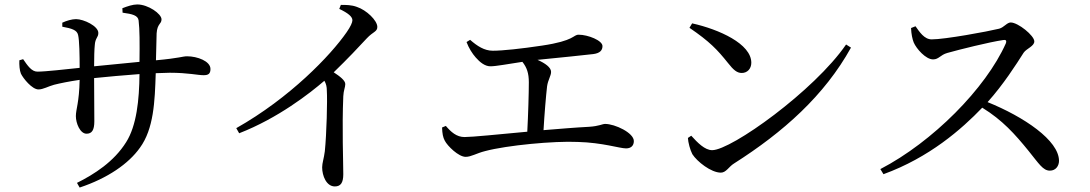

<svg xmlns="http://www.w3.org/2000/svg" viewBox="-20 -794 4900 863"><path d="M67 -523C66 -503 68 -477 74 -463C84 -442 124 -392 153 -392C174 -392 197 -406 223 -413C251 -420 290 -428 338 -435C336 -333 321 -303 321 -272C321 -240 340 -193 369 -193C393 -193 404 -209 404 -249L403 -443C463 -449 537 -456 607 -461C606 -345 594 -229 547 -155C492 -67 404 -11 326 28L338 49C464 7 558 -58 609 -130C671 -215 676 -337 680 -465L743 -467C826 -467 868 -456 895 -456C916 -456 926 -462 926 -484C926 -519 867 -541 821 -541C800 -541 790 -533 681 -523L684 -644C687 -689 706 -685 706 -707C706 -732 646 -774 597 -774C577 -774 553 -766 530 -757L531 -737C575 -731 600 -725 603 -702C608 -661 608 -602 607 -516L403 -496C403 -535 404 -573 406 -591C408 -624 422 -625 422 -646C422 -677 356 -708 322 -708C303 -708 279 -701 260 -692V-674C303 -666 326 -659 331 -637C337 -613 338 -543 338 -489C279 -483 185 -472 148 -472C122 -472 104 -499 84 -528Z M1505 -754C1545 -735 1564 -719 1564 -703C1564 -693 1556 -675 1538 -649C1466 -545 1283 -354 1042 -218L1055 -195C1230 -263 1373 -375 1438 -431C1446 -417 1449 -404 1449 -387C1452 -343 1448 -192 1440 -114C1436 -82 1428 -61 1428 -42C1428 -4 1447 44 1485 44C1511 44 1523 28 1523 -11C1523 -68 1517 -218 1523 -361C1524 -387 1532 -402 1532 -416C1532 -432 1509 -450 1480 -469C1543 -530 1593 -583 1629 -622C1657 -652 1676 -651 1676 -673C1676 -702 1627 -749 1584 -763C1560 -772 1536 -772 1512 -772Z M1967 -221C1968 -193 1971 -177 1979 -162C1991 -138 2041 -89 2073 -89C2098 -89 2121 -105 2161 -115C2259 -141 2471 -161 2577 -156C2689 -153 2765 -127 2794 -127C2816 -127 2829 -139 2829 -160C2829 -197 2744 -237 2700 -237C2687 -237 2674 -227 2627 -224C2568 -221 2496 -215 2423 -209C2427 -279 2434 -363 2439 -406C2443 -435 2457 -453 2457 -471C2457 -491 2430 -510 2396 -525C2493 -535 2609 -546 2647 -551C2677 -555 2688 -568 2688 -587C2688 -612 2623 -638 2581 -638C2555 -638 2565 -611 2416 -589C2323 -575 2239 -566 2195 -566C2157 -566 2125 -587 2093 -615L2077 -605C2087 -578 2103 -553 2118 -536C2137 -514 2160 -496 2184 -496C2210 -496 2261 -506 2328 -516C2348 -491 2357 -465 2357 -424C2357 -377 2354 -274 2350 -202C2221 -190 2102 -178 2068 -178C2032 -178 2007 -201 1984 -228Z M3091 -689 3079 -669C3170 -607 3204 -571 3252 -511C3277 -479 3293 -466 3314 -466C3339 -466 3357 -485 3357 -512C3357 -597 3212 -662 3091 -689ZM3783 -594C3640 -386 3267 -119 3181 -119C3148 -119 3115 -153 3087 -184L3072 -174C3073 -154 3082 -120 3092 -101C3113 -68 3176 -18 3220 -18C3244 -18 3256 -45 3279 -59C3501 -200 3686 -365 3805 -580Z M4075 -668C4076 -641 4081 -618 4087 -603C4099 -575 4141 -527 4174 -527C4200 -527 4206 -547 4238 -556C4291 -571 4427 -605 4489 -614C4500 -616 4506 -613 4501 -599C4411 -397 4172 -156 3937 -34L3951 -11C4157 -86 4302 -213 4395 -310C4486 -254 4542 -191 4603 -116C4650 -58 4668 -27 4699 -27C4726 -27 4740 -49 4740 -71C4740 -163 4582 -269 4419 -335C4490 -414 4548 -505 4581 -557C4594 -576 4629 -586 4629 -608C4629 -634 4556 -693 4523 -693C4506 -693 4493 -671 4471 -665C4418 -652 4227 -617 4168 -617C4134 -617 4113 -651 4095 -676Z"/></svg>

Font: Noto Serif JP Medium
Style: Regular
Weight: 500
Designer: Ryoko NISHIZUKA 西塚涼子 (kana & ideographs); Frank Grießhammer (Latin, Greek & Cyrillic); Wenlong ZHANG 张文龙 (bopomofo); San
Foundry: Adobe
Version: Version 2.001;hotconv 1.1.0;makeotfexe 2.6.0